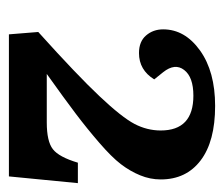

<svg xmlns="http://www.w3.org/2000/svg" viewBox="-56 -821 503 431"><g transform="rotate(90 195.5 -605.5)"><path d="M194.8 -788.1Q152.8 -788.1 137 -767.3Q121.1 -746.6 142.1 -720.2L158.2 -700.2Q137.2 -666 99.1 -666Q73.2 -666 59.6 -681.9Q45.9 -697.8 45.9 -720.2Q45.9 -769 93.3 -803Q140.6 -836.9 217.8 -836.9Q297.4 -836.9 340.1 -804.4Q382.8 -772 382.8 -714.8Q382.8 -690.9 373.5 -668.5Q364.3 -646 348.4 -625.2Q332.5 -604.5 300.5 -576.9Q268.6 -549.3 235.4 -524.2Q202.1 -499 146 -459H254.9Q297.4 -459 314.9 -472.7Q332.5 -486.3 345.2 -528.8H391.1L376 -374H57.1L51.8 -439.9Q148.9 -527.3 196 -577.4Q243.2 -627.4 258.1 -655.8Q272.9 -684.1 272.9 -714.8Q272.9 -788.1 194.8 -788.1Z"/></g></svg>

Font: Literata Book
Style: Bold Italic
Weight: 700
Italic angle: -3°
Designer: Latin by Veronika Burian and Jose Scaglione. Greek by Irene Vlachou. Cyrillic by Vera Evstafieva
Foundry: TypeTogether
Version: Version 1.003;PS 001.003;hotconv 1.0.88;makeotf.lib2.5.64775